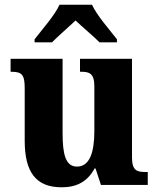

<svg xmlns="http://www.w3.org/2000/svg" viewBox="-20 -786 672 816"><path d="M127 -619V-606H201C224 -630 273 -672 301 -699C329 -672 381 -629 403 -606H477V-619C448 -657 391 -721 371 -766H233C213 -721 156 -657 127 -619ZM242 10C305 10 351 -13 382 -70H386L409 0H608V-55H599C564 -55 541 -59 541 -117V-536H320V-481H324C358 -481 381 -476 381 -419V-229C381 -136 360 -78 307 -78C259 -78 246 -130 246 -220V-536H25V-481H28C74 -481 85 -468 85 -410V-188C85 -54 133 10 242 10Z"/></svg>

Font: Noto Serif Armenian SemiCondensed
Style: Bold
Weight: 700
Width: 4
Designer: Monotype Design Team
Foundry: Monotype Imaging Inc.
Version: Version 2.008